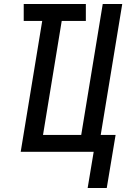

<svg xmlns="http://www.w3.org/2000/svg" viewBox="-20 -755 640 955"><path d="M511 180H416L446 0H83L190 -651H98V-735H407V-651H287L194 -84H384L491 -735H588L481 -84H555Z"/></svg>

Font: Iosevka Aile Medium
Style: Italic
Weight: 500
Italic angle: -9°
Designer: Belleve Invis
Foundry: Belleve Invis
Version: Version 31.1.0; ttfautohint (v1.8.4)